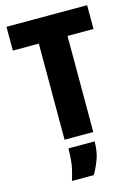

<svg xmlns="http://www.w3.org/2000/svg" viewBox="-131 -730 725 1021"><g transform="rotate(-15 232.0 -219.0)"><path d="M153 0V-660H311V0ZM10 -529V-660H454V-529ZM134 222Q154 159 157.5 118Q161 77 161 50H305Q305 108 288.5 150.5Q272 193 254 222Z"/></g></svg>

Font: Bricolage Grotesque 72pt SemiCondensed ExtraBold
Style: Regular
Weight: 800
Width: 4
Designer: Mathieu Triay
Foundry: Atelier Triay
Version: Version 1.001;gftools[0.9.33.dev8+g029e19f]